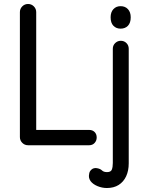

<svg xmlns="http://www.w3.org/2000/svg" viewBox="-20 -730 732 965"><path d="M121 0Q104 0 92 -12Q80 -24 80 -41V-669Q80 -686 92 -698Q104 -710 121 -710Q138 -710 150 -698Q162 -686 162 -669V-77H428Q445 -77 455.5 -66.5Q466 -56 466 -39Q466 -23 455.5 -11.5Q445 0 428 0ZM517 215Q493 215 470 205.5Q447 196 435 180Q429 171 427.5 162.5Q426 154 428 145Q429 132 439.5 122.5Q450 113 466 115Q484 118 492.5 126.5Q501 135 518 135Q537 135 542 122.5Q547 110 547 89V-485Q547 -502 559 -513.5Q571 -525 587 -525Q604 -525 615.5 -513.5Q627 -502 627 -485V91Q627 128 614 156Q601 184 576.5 199.5Q552 215 517 215ZM586 -586Q564 -586 550 -600.5Q536 -615 536 -643Q536 -669 550 -684Q564 -699 586 -699Q609 -699 623 -684Q637 -669 637 -643Q637 -615 623 -600.5Q609 -586 586 -586Z"/></svg>

Font: National Park
Style: Regular
Weight: 400
Designer: Andrea Herstowski, Ben Hoepner
Version: Version 1.009